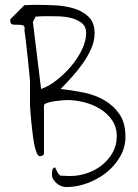

<svg xmlns="http://www.w3.org/2000/svg" viewBox="-20 -757 561 778"><path d="M190.4 -48.8Q190.4 -57.6 191.9 -66.9Q193.4 -76.2 203.1 -79.1Q207 -70.3 212.4 -60.1Q217.8 -49.8 225.6 -44.9H233.4Q240.2 -44.9 246.1 -44.4Q252 -43.9 257.8 -43.9H265.6Q298.8 -43.9 332.5 -55.2Q366.2 -66.4 393.1 -87.9Q419.9 -109.4 436.5 -138.7Q453.1 -168 453.1 -205.1Q453.1 -242.2 434.1 -270Q415 -297.9 385.3 -315.9Q355.5 -334 320.3 -342.8Q285.2 -351.6 253.9 -351.6Q250 -351.6 234.9 -350.6Q219.7 -349.6 202.6 -347.2Q185.5 -344.7 171.9 -340.3Q158.2 -335.9 158.2 -329.1V-135.7Q158.2 -128.9 151.9 -126.5Q145.5 -124 141.6 -124Q134.8 -124 128.9 -137.2Q123 -150.4 119.1 -170.4Q115.2 -190.4 112.3 -214.8Q109.4 -239.3 106.9 -262.2Q104.5 -285.2 103.5 -302.7Q102.5 -320.3 101.6 -329.1V-429.7Q100.6 -441.4 97.7 -470.2Q94.7 -499 91.3 -531.7Q87.9 -564.5 84.5 -593.3Q81.1 -622.1 79.1 -633.8Q82 -651.4 73.7 -654.3Q65.4 -657.2 53.7 -656.7Q42 -656.2 31.7 -657.7Q21.5 -659.2 21.5 -673.8V-676.8Q21.5 -677.7 22.5 -679.7L79.1 -736.3H85Q91.8 -736.3 100.6 -736.8Q109.4 -737.3 118.2 -737.3H133.8Q163.1 -737.3 203.1 -735.4Q243.2 -733.4 278.3 -723.1Q313.5 -712.9 338.4 -689.5Q363.3 -666 363.3 -623Q363.3 -589.8 349.1 -558.6Q335 -527.3 314.5 -498.5Q293.9 -469.7 270 -443.4Q246.1 -417 225.6 -396.5Q270.5 -391.6 317.4 -382.3Q364.3 -373 402.3 -351.1Q440.4 -329.1 464.4 -293.9Q488.3 -258.8 488.3 -203.1Q488.3 -159.2 466.3 -121.6Q444.3 -84 410.2 -57.1Q376 -30.3 333.5 -14.6Q291 1 249 1Q238.3 1 228 -2.9Q217.8 -6.8 209.5 -14.2Q201.2 -21.5 195.8 -30.3Q190.4 -39.1 190.4 -48.8ZM146.5 -396.5Q175.8 -406.2 207.5 -430.7Q239.3 -455.1 266.6 -486.8Q293.9 -518.6 311.5 -554.7Q329.1 -590.8 329.1 -623Q329.1 -650.4 310.1 -664.6Q291 -678.7 266.1 -684.6Q241.2 -690.4 214.8 -690.9Q188.5 -691.4 173.8 -691.4H160.2Q152.3 -691.4 144 -690.9Q135.7 -690.4 130.4 -689.9Q125 -689.5 124 -689.5L113.3 -668Z"/></svg>

Font: Waiting for the Sunrise
Style: Regular
Weight: 300
Version: Version 1.001 2001